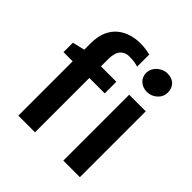

<svg xmlns="http://www.w3.org/2000/svg" viewBox="-213 -984 1147 1147"><g transform="rotate(45 360.0 -411.0)"><path d="M115.5 0V-459H38V-538.5L115.5 -557V-609Q115.5 -670.5 134.2 -711.5Q153 -752.5 183.8 -776.5Q214.5 -800.5 251.2 -811Q288 -821.5 323.5 -821.5Q355 -821.5 378.5 -817.5Q402 -813.5 410.5 -811V-708.5Q398 -713 380 -716Q362 -719 332 -719Q298.5 -719 277.5 -694.8Q256.5 -670.5 256.5 -619V-557H386.5V-459H256.5V0ZM495.5 0V-556.5H635.5V0ZM558 -643Q523.5 -643 499.2 -664.2Q475 -685.5 475 -721Q475 -745 488.2 -764.8Q501.5 -784.5 522.8 -796.5Q544 -808.5 568 -808.5Q607 -808.5 628.5 -786.2Q650 -764 650 -730Q650 -693 622.5 -668Q595 -643 558 -643Z"/></g></svg>

Font: Merriweather Sans SemiBold
Style: Regular
Weight: 600
Designer: Eben Sorkin
Foundry: Eben Sorkin
Version: Version 2.001